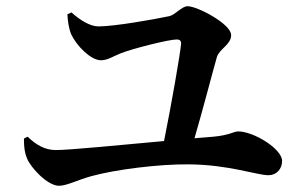

<svg xmlns="http://www.w3.org/2000/svg" viewBox="-20 -674 970 618"><path d="M170 -76C195 -76 230 -95 274 -107C354 -129 494 -146 588 -145C716 -144 808 -110 844 -110C870 -110 888 -130 888 -156C888 -195 796 -251 747 -251C732 -251 720 -239 667 -234L606 -229C633 -321 665 -445 678 -490C686 -517 724 -530 724 -561C724 -597 615 -654 584 -654C565 -654 544 -626 525 -622C473 -611 348 -589 297 -589C270 -589 238 -609 210 -634L197 -628C198 -607 201 -584 209 -564C226 -527 272 -480 305 -480C327 -480 344 -493 370 -503C412 -519 524 -547 549 -547C558 -547 563 -543 563 -534C560 -499 531 -334 508 -220C367 -207 202 -191 160 -191C124 -191 96 -208 69 -234L57 -228C57 -197 60 -181 67 -164C79 -134 133 -76 170 -76Z"/></svg>

Font: GenRyuMin2 TW B
Style: Regular
Weight: 700
Version: Version 2.100;PS 2.1;hotconv 16.6.51;makeotf.lib2.5.65220 DE